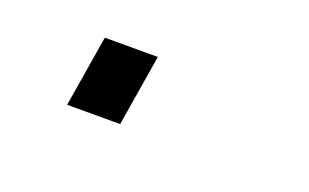

<svg xmlns="http://www.w3.org/2000/svg" viewBox="-34 -27 569 354"><g transform="rotate(20 250.0 150.0)"><path d="M105 220 128 80H232L209 220Z"/></g></svg>

Font: Iosevka Term Curly Hv Obl
Style: Regular
Weight: 900
Italic angle: -9°
Designer: Belleve Invis
Foundry: Belleve Invis
Version: Version 32.3.0